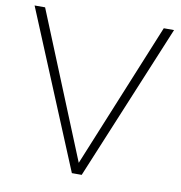

<svg xmlns="http://www.w3.org/2000/svg" viewBox="-79 -772 798 846"><g transform="rotate(10 320.0 -349.5)"><path d="M632 -699 342 0H298L8 -699H55L320 -50L586 -699Z"/></g></svg>

Font: Montserrat Ultra Light
Style: Regular
Weight: 200
Designer: Julieta Ulanovsky
Foundry: Julieta Ulanovsky
Version: Version 3.100;PS 003.100;hotconv 1.0.88;makeotf.lib2.5.64775